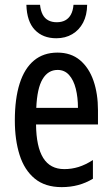

<svg xmlns="http://www.w3.org/2000/svg" viewBox="-20 -766 464 796"><path d="M218.3 -547.9Q274.4 -547.9 311.8 -516.4Q349.1 -484.9 367.7 -430.9Q386.2 -377 386.2 -308.6V-250H129.4Q130.4 -157.2 159.2 -111.1Q188 -64.9 246.6 -64.9Q276.9 -64.9 305.4 -73.7Q334 -82.5 365.2 -102.5V-24.9Q335.9 -7.3 304 1.2Q272 9.8 235.8 9.8Q167 9.8 124 -25.6Q81.1 -61 61.3 -123.5Q41.5 -186 41.5 -266.6Q41.5 -356.9 61.5 -419.7Q81.5 -482.4 120.8 -515.1Q160.2 -547.9 218.3 -547.9ZM218.8 -476.1Q179.2 -476.1 156.5 -438Q133.8 -399.9 130.4 -318.8H303.2Q303.2 -362.3 294.2 -398.2Q285.2 -434.1 266.4 -455.1Q247.6 -476.1 218.8 -476.1ZM341.3 -746.1Q340.8 -703.1 324.5 -672.1Q308.1 -641.1 279.5 -624.3Q251 -607.4 213.4 -607.4Q157.7 -607.4 124.5 -642.1Q91.3 -676.8 89.4 -746.1H146Q148.4 -722.2 156.7 -706.1Q165 -689.9 179.9 -681.9Q194.8 -673.8 215.3 -673.8Q235.4 -673.8 250.2 -681.6Q265.1 -689.5 273.9 -705.6Q282.7 -721.7 284.7 -746.1Z"/></svg>

Font: Open Sans Condensed Medium
Style: Regular
Weight: 500
Width: 3
Designer: Monotype Design Team
Foundry: Monotype Imaging Inc.
Version: Version 3.000